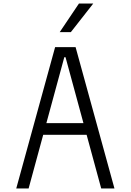

<svg xmlns="http://www.w3.org/2000/svg" viewBox="-20 -1067 740 1087"><path d="M72 0 292 -800H408L628 0H553L351 -743H344L142 0ZM194 -304V-370H509V-304ZM318 -885 427 -1047H508L381 -885Z"/></svg>

Font: Martian Mono SemiExpanded ExtraLight
Style: Regular
Weight: 250
Monospace: yes
Version: Version 0.930